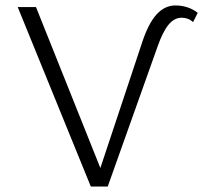

<svg xmlns="http://www.w3.org/2000/svg" viewBox="-20 -684 745 704"><path d="M705 -637 688 -603Q671 -619 646 -619Q619 -619 598 -593.5Q577 -568 558 -514L375 0H313L45 -658H112L348 -68L501 -528Q524 -598 554 -631Q584 -664 623 -664Q670 -664 705 -637Z"/></svg>

Font: Ysabeau SC Semilight
Style: Regular
Weight: 300
Designer: Christian Thalmann (Catharsis Fonts)
Version: Version 0.003